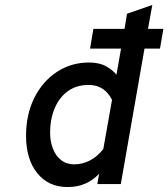

<svg xmlns="http://www.w3.org/2000/svg" viewBox="-20 -742 678 774"><path d="M252 12Q175 12 130 -44.2Q85 -100.5 85 -194.5Q85 -281 118.5 -347.8Q152 -414.5 209.5 -452.2Q267 -490 338.5 -490Q380 -490 406.8 -475.2Q433.5 -460.5 449.5 -441L468 -546H343L356.5 -625.5H482L492 -686.5L594 -722L576.5 -625.5H638.5L625 -546H562.5L467 0H372.5L379.5 -41.5Q355 -15.5 323.8 -1.8Q292.5 12 252 12ZM279.5 -79.5Q313.5 -79.5 343.8 -95.8Q374 -112 396.5 -141.5L431.5 -339Q425 -353.5 412.8 -367.5Q400.5 -381.5 381.8 -390.5Q363 -399.5 337 -399.5Q288 -399.5 253.5 -374.5Q219 -349.5 200.5 -305.8Q182 -262 182 -206Q182 -172.5 193 -143.5Q204 -114.5 225.8 -97Q247.5 -79.5 279.5 -79.5Z"/></svg>

Font: Overpass Medium
Style: Italic
Weight: 500
Italic angle: -10°
Designer: Delve Withrington, Dave Bailey, Thomas Jockin
Foundry: Delve Fonts LLC
Version: Version 4.000